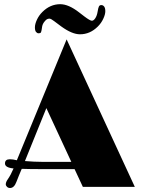

<svg xmlns="http://www.w3.org/2000/svg" viewBox="-20 -915 702 940"><path d="M208.5 -86.9Q119.1 -86.9 86.4 -88.4L72.3 -54.7Q65.9 -40.5 60.5 -24.9Q49.3 5.4 29.3 5.4Q20 5.4 14.2 -0.5Q8.3 -6.3 8.3 -12.7Q8.3 -23.4 17.6 -36.6Q32.2 -57.1 46.4 -90.3Q4.4 -94.2 4.4 -114.7Q4.4 -135.3 28.3 -135.3Q43 -135.3 62.5 -130.4L306.2 -722.2L640.1 0H385.7L345.2 -86.9ZM102.1 -126.5Q148.9 -122.6 186 -122.6H329.1L207 -385.7ZM187.5 -856.4Q225.6 -894.5 274.9 -894.5Q315.9 -894.5 367.7 -854L393.1 -834.5Q420.9 -813.5 429.7 -813.5Q438.5 -813.5 446.5 -825.7Q454.6 -837.9 457.8 -857.4Q460.9 -877 464.4 -883.5Q467.8 -890.1 476.1 -890.1Q484.4 -890.1 490 -882.8Q495.6 -875.5 495.6 -860.1Q495.6 -844.7 485.8 -823.5Q476.1 -802.2 459 -785.2Q420.9 -747.1 371.6 -747.1Q333 -747.1 280.3 -785.2L245.1 -811.5Q229.5 -823.7 222.2 -823.7Q214.8 -823.7 209.7 -820.6Q204.6 -817.4 199.7 -811.5Q189 -799.3 186.5 -786.1L183.6 -767.6Q181.6 -755.9 178 -753.9Q174.3 -752 168.2 -752Q162.1 -752 156.5 -758.5Q150.9 -765.1 150.9 -781Q150.9 -796.9 160.6 -818.1Q170.4 -839.4 187.5 -856.4Z"/></svg>

Font: Limelight
Style: Regular
Weight: 400
Designer: Nicole Fally
Foundry: Nicole Fally
Version: Version 1.002